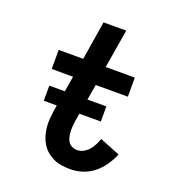

<svg xmlns="http://www.w3.org/2000/svg" viewBox="-135 -841 869 955"><g transform="rotate(20 300.0 -363.5)"><path d="M343 8Q320 8 297 4.5Q274 1 254.5 -8Q235 -17 218.5 -31Q202 -45 190.5 -63.5Q179 -82 172.5 -103Q166 -124 163.5 -147Q161 -170 163 -193Q165 -216 168 -239L200 -429H87V-530H217L250 -735H370L336 -530H490V-429H320L285 -223Q283 -209 282 -194.5Q281 -180 282 -166Q283 -152 286 -139Q289 -126 296.5 -115.5Q304 -105 316.5 -99Q329 -93 343 -93Q360 -93 376 -101.5Q392 -110 404 -124Q416 -138 424 -154Q432 -170 438 -186L545 -143Q532 -112 512.5 -83.5Q493 -55 466 -33.5Q439 -12 407 -2Q375 8 343 8ZM104 -267V-347H406V-267Z"/></g></svg>

Font: Iosevka Curly Slab Extended
Style: Bold Italic
Weight: 700
Width: 7
Italic angle: -9°
Monospace: yes
Designer: Belleve Invis
Foundry: Belleve Invis
Version: Version 11.0.0; ttfautohint (v1.8.3)